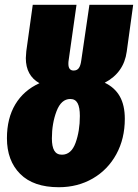

<svg xmlns="http://www.w3.org/2000/svg" viewBox="-20 -764 577 803"><path d="M418 -418Q460 -398 481 -361Q502 -324 502 -267Q502 -184 466.5 -119Q431 -54 368 -17.5Q305 19 226 19Q120 19 64.5 -36.5Q9 -92 9 -186Q9 -269 44 -327.5Q79 -386 145 -416Q88 -448 88 -521Q88 -530 90 -550L117 -744H300L267 -511Q266 -506 266 -497Q266 -469 288 -469Q302 -469 309.5 -479Q317 -489 320 -512L354 -744H537L510 -548Q498 -460 418 -418ZM314 -279Q314 -315 304.5 -332.5Q295 -350 274 -350Q236 -350 216.5 -299Q197 -248 197 -185Q197 -151 207 -134Q217 -117 239 -117Q278 -117 296 -166.5Q314 -216 314 -279Z"/></svg>

Font: Fira Sans Condensed Black
Style: Italic
Weight: 900
Width: 3
Italic angle: -8°
Designer: Carrois Corporate & Edenspiekermann AG
Foundry: Carrois Corporate GbR & Edenspiekermann AG
Version: Version 4.203